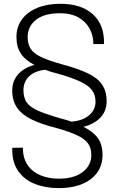

<svg xmlns="http://www.w3.org/2000/svg" viewBox="-20 -741 633 1003"><path d="M286.6 241.7Q217.3 241.7 161.9 219.7Q106.4 197.8 74.5 151.6Q42.5 105.5 43.9 33.7L44.9 31.2L99.6 30.3Q99.6 86.4 125 122.3Q150.4 158.2 192.9 175.3Q235.4 192.4 286.6 192.4Q366.2 192.4 411.6 158Q457 123.5 457 68.8Q457 34.2 441.2 10.3Q425.3 -13.7 386 -32.7Q346.7 -51.8 276.4 -71.8Q197.8 -91.3 146.2 -116.5Q94.7 -141.6 69.3 -178.2Q43.9 -214.8 43.9 -269Q43.9 -317.9 74.5 -352.5Q105 -387.2 160.2 -401.9Q112.8 -425.8 89.4 -460.4Q65.9 -495.1 65.9 -547.4Q65.9 -600.1 94.2 -639.2Q122.6 -678.2 174.1 -699.7Q225.6 -721.2 295.4 -721.2Q404.3 -721.2 464.8 -666.7Q525.4 -612.3 523.4 -513.7L522.5 -510.7H467.8Q467.8 -557.1 447 -593.5Q426.3 -629.9 387.9 -650.9Q349.6 -671.9 295.4 -671.9Q210.9 -671.9 167.7 -637.2Q124.5 -602.5 124.5 -548.3Q124.5 -511.7 139.4 -487.3Q154.3 -462.9 193.6 -443.8Q232.9 -424.8 306.2 -404.3Q387.2 -382.8 438.2 -358.4Q489.3 -334 513.2 -299.1Q537.1 -264.2 537.1 -210.4Q537.1 -161.6 504.9 -127.2Q472.7 -92.8 416 -78.6Q466.3 -53.7 491 -19.5Q515.6 14.6 515.6 67.9Q515.6 148.9 453.6 195.3Q391.6 241.7 286.6 241.7ZM353 -105.5Q412.1 -110.4 445.6 -138.9Q479 -167.5 479 -209Q479 -244.1 461.4 -268.8Q443.8 -293.5 400.9 -314Q357.9 -334.5 281.7 -356.4Q263.2 -360.8 246.8 -365.7Q230.5 -370.6 215.8 -376.5Q159.7 -370.1 131.1 -341.3Q102.5 -312.5 102.5 -270Q102.5 -231.9 118.4 -207.5Q134.3 -183.1 176.5 -163.8Q218.8 -144.5 298.3 -122.1Q314.9 -117.7 328.1 -113.8Q341.3 -109.9 353 -105.5Z"/></svg>

Font: Roboto Slab LO Light
Style: Regular
Weight: 300
Designer: Google
Version: Version 2.000